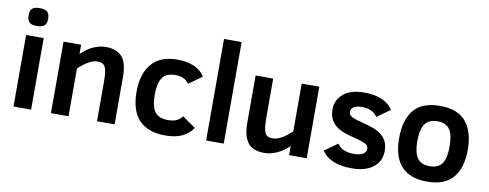

<svg xmlns="http://www.w3.org/2000/svg" viewBox="-62 -1033 3449 1354"><g transform="rotate(10 1662.0 -356.0)"><path d="M204.1 -651.9Q204.1 -616.2 186.5 -602.1Q168.9 -587.9 132.8 -587.9Q92.8 -587.9 78.4 -604.5Q64 -621.1 64 -651.9Q64 -686 79.6 -700.9Q95.2 -715.8 132.8 -715.8Q170.9 -715.8 187.5 -701.4Q204.1 -687 204.1 -651.9ZM70.8 0V-512.2H196.8V0Z M668.9 0V-282.2Q668.9 -362.3 654.5 -389.2Q640.1 -416 600.1 -416Q543.9 -416 464.8 -341.8V0H338.9V-512.2H464.8V-445.8Q504.9 -485.8 550.3 -506.3Q595.7 -526.9 639.2 -526.9Q717.8 -526.9 756.3 -483.9Q794.9 -440.9 794.9 -341.8V0Z M1356.4 -73.2Q1327.1 -29.8 1279.3 -7.3Q1231.4 15.1 1158.2 15.1Q1034.2 15.1 970.7 -52.5Q907.2 -120.1 907.2 -252.9Q907.2 -382.3 968.8 -454.6Q1030.3 -526.9 1153.3 -526.9Q1219.2 -526.9 1270.8 -505.4Q1322.3 -483.9 1349.1 -439L1255.4 -372.1Q1238.3 -395 1215.3 -406Q1192.4 -417 1156.2 -417Q1091.8 -417 1064.5 -377.4Q1037.1 -337.9 1037.1 -254.9Q1037.1 -171.9 1065.2 -133.5Q1093.3 -95.2 1161.1 -95.2Q1190.4 -95.2 1214.8 -103.5Q1239.3 -111.8 1261.2 -140.1Z M1450.2 0V-727.1H1576.2V0Z M2044.4 0V-65.9Q2011.2 -30.3 1963.1 -7.6Q1915 15.1 1870.6 15.1Q1783.7 15.1 1749 -33Q1714.4 -81.1 1714.4 -169.9V-512.2H1840.3V-230Q1840.3 -175.8 1846.7 -147Q1853 -118.2 1867.4 -107.2Q1881.8 -96.2 1909.7 -96.2Q1965.8 -96.2 2044.4 -169.9V-512.2H2170.4V0Z M2703.6 -146Q2703.6 -95.2 2678 -59.1Q2652.3 -22.9 2605.2 -3.9Q2558.1 15.1 2497.6 15.1Q2336.9 15.1 2278.8 -74.2L2372.6 -140.1Q2395.5 -108.9 2425.5 -98.4Q2455.6 -87.9 2489.7 -87.9Q2579.6 -87.9 2579.6 -140.1Q2579.6 -163.1 2554.2 -175.5Q2528.8 -188 2474.6 -201.2Q2372.6 -223.6 2331.1 -264.6Q2289.6 -305.7 2289.6 -371.1Q2289.6 -439 2341.6 -482.9Q2393.6 -526.9 2494.6 -526.9Q2563.5 -526.9 2616 -504.9Q2668.5 -482.9 2696.8 -439L2602.5 -372.1Q2568.8 -423.8 2492.7 -423.8Q2453.6 -423.8 2433.6 -410.4Q2413.6 -397 2413.6 -376Q2413.6 -356 2431.6 -344Q2449.7 -332 2502.9 -318.8Q2590.3 -297.4 2627.7 -276.1Q2665 -254.9 2684.3 -223.4Q2703.6 -191.9 2703.6 -146Z M3278.8 -254.9Q3278.8 -127 3219.7 -55.9Q3160.6 15.1 3033.7 15.1Q2787.6 15.1 2787.6 -254.9Q2787.6 -384.8 2846.7 -455.8Q2905.8 -526.9 3033.7 -526.9Q3160.6 -526.9 3219.7 -455.8Q3278.8 -384.8 3278.8 -254.9ZM3148.4 -254.9Q3148.4 -339.4 3122.1 -378.2Q3095.7 -417 3033.7 -417Q2972.2 -417 2944.8 -377.2Q2917.5 -337.4 2917.5 -254.9Q2917.5 -172.9 2944.6 -134Q2971.7 -95.2 3033.7 -95.2Q3094.7 -95.2 3121.6 -133.5Q3148.4 -171.9 3148.4 -254.9Z"/></g></svg>

Font: Clear Sans
Style: Bold
Weight: 700
Foundry: Intel Corporation
Version: Version 1.00